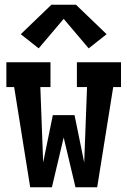

<svg xmlns="http://www.w3.org/2000/svg" viewBox="-20 -794 540 814"><path d="M108 0 40 -425H7V-530H194V-425H151L163 -105L204 -306H296L337 -105L349 -425H306V-530H493V-425H460L392 0H300L250 -211L200 0ZM144 -589 68 -649 198 -774H302L432 -649L356 -589L250 -714Z"/></svg>

Font: Iosevka Slab Extrabold
Style: Regular
Weight: 800
Monospace: yes
Designer: Belleve Invis
Foundry: Belleve Invis
Version: Version 11.1.1; ttfautohint (v1.8.3)